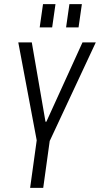

<svg xmlns="http://www.w3.org/2000/svg" viewBox="-20 -904 481 924"><path d="M68 -700H133L199 -318H203L377 -700H441L220 -227H157ZM161 -260H224L188 0H125ZM247 -884 231 -772H171L187 -884ZM374 -884 358 -772H298L314 -884Z"/></svg>

Font: Pathway Extreme Condensed ExtraLight
Style: Italic
Weight: 250
Width: 3
Italic angle: -8°
Version: Version 1.001;gftools[0.9.26]